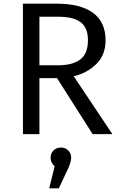

<svg xmlns="http://www.w3.org/2000/svg" viewBox="-20 -726 655 1039"><path d="M551.3 -508.2Q551.3 -428.7 501.5 -379.7Q451.8 -330.8 379 -313.3L588.2 0H481.5L288.7 -303.1H193.3V0H104.1V-706.2H285.6Q416.4 -706.2 483.8 -656.2Q551.3 -606.2 551.3 -508.2ZM455.9 -508.2Q455.9 -575.9 416.7 -605.6Q377.4 -635.4 295.9 -635.4H193.3V-372.8H295.9Q371.8 -372.8 413.8 -403.8Q455.9 -434.9 455.9 -508.2ZM309.7 72.3Q332.8 72.3 349 87.9Q365.1 103.6 365.1 127.2Q365.1 149.7 349.7 183.6L298.5 293.3H246.2L275.9 173.3Q253.8 155.4 253.8 127.2Q253.8 103.6 270 87.9Q286.2 72.3 309.7 72.3Z"/></svg>

Font: FiraCode Nerd Font Mono
Style: Regular
Weight: 400
Monospace: yes
Designer: Carrois Corporate, Edenspiekermann AG, Nikita Prokopov
Foundry: Carrois Corporate, Edenspiekermann AG, Nikita Prokopov
Version: Version 6.002;Nerd Fonts 3.4.0